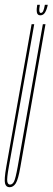

<svg xmlns="http://www.w3.org/2000/svg" viewBox="-45 -776 220 802"><path d="M-5 6Q-20 6 -24 -10Q-28 -26 -19 -78L87 -675H98L-8 -80Q-17 -30 -14.5 -17.5Q-12 -5 -3 -5Q7 -5 13.5 -17.5Q20 -30 29 -80L134 -675H145L40 -78Q31 -26 20.8 -10Q10.5 6 -5 6ZM123.5 -712Q111 -712 109 -724.8Q107 -737.5 110.5 -756H121.5Q118 -736 119.5 -729Q121 -722 125.5 -722Q131.5 -722 135.2 -729.2Q139 -736.5 142.5 -756H154.5Q151 -737.5 143.8 -724.8Q136.5 -712 123.5 -712Z"/></svg>

Font: Anybody UltraCondensed Thin
Style: Italic
Weight: 100
Width: 1
Italic angle: -10°
Designer: Tyler Finck
Foundry: Etcetera Type Company
Version: Version 1.010; ttfautohint (v1.8.3) -l 8 -r 50 -G 200 -x 14 